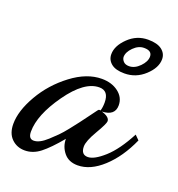

<svg xmlns="http://www.w3.org/2000/svg" viewBox="-140 -657 742 799"><g transform="rotate(20 230.5 -257.5)"><path d="M360 -263Q360 -217 303 -215Q339 -204 339 -185Q339 -174 310.5 -125.5Q282 -77 282 -53Q282 -17 312 -17Q340 -17 383.5 -56Q427 -95 468 -173L487 -154Q450 -71 395 -20.5Q340 30 284 30Q244 30 222.5 3.5Q201 -23 201 -57Q156 -3 124 22Q92 47 56 47Q21 47 -2.5 24Q-26 1 -26 -41Q-26 -99 15 -170Q56 -241 123.5 -292Q191 -343 257 -343Q301 -343 330.5 -320.5Q360 -298 360 -263ZM284 -213Q287 -218 292 -218H294L296 -217Q301 -233 301 -254Q301 -306 259 -306Q193 -306 123.5 -208Q54 -110 54 -36Q54 -4 77 -4Q90 -4 104.5 -11.5Q119 -19 136 -34.5Q153 -50 167.5 -64.5Q182 -79 201 -103Q220 -127 231 -141.5Q242 -156 260 -180.5Q278 -205 284 -213ZM382 -562Q423 -562 443.5 -546Q464 -530 464 -505Q464 -467 425.5 -431.5Q387 -396 336 -396Q297 -396 277.5 -412Q258 -428 258 -453Q258 -490 295 -526Q332 -562 382 -562ZM378 -524Q353 -524 331.5 -502.5Q310 -481 310 -459Q311 -448 319.5 -439.5Q328 -431 344 -431Q369 -431 391 -453.5Q413 -476 413 -498Q413 -524 378 -524Z"/></g></svg>

Font: Dancing Script
Style: Bold
Weight: 700
Designer: Pablo Impallari
Foundry: Pablo Impallari. www.impallari.com Igino Marini. www.ikern.com
Version: Version 1.002